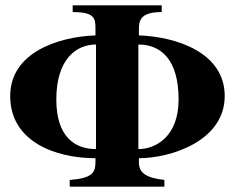

<svg xmlns="http://www.w3.org/2000/svg" viewBox="-20 -696 876 716"><path d="M498 -586C498 -619 503 -651 583 -651V-676H251V-651C334 -651 336 -627 336 -588V-564C197 -559 18 -500 18 -338C18 -167 188 -106 336 -106V-91C336 -51 322 -31 240 -25V0H593V-25C520 -33 498 -54 498 -91V-106C611 -106 818 -167 818 -338C818 -500 638 -559 498 -564ZM496 -530C580 -530 646 -474 646 -325C646 -187 561 -140 496 -140ZM338 -140C260 -140 190 -185 190 -325C190 -474 263 -530 338 -530Z"/></svg>

Font: XITS Math
Style: Bold
Weight: 700
Designer: MicroPress Inc., with final additions and corrections provided by Coen Hoffman, Elsevier (retired)
Version: Version 1.105